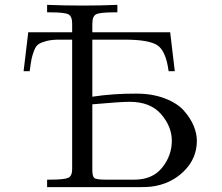

<svg xmlns="http://www.w3.org/2000/svg" viewBox="-20 -770 915 790"><path d="M77.1 -477.1 96.2 -637.2H276.9V-672.9Q276.9 -702.6 261.5 -710.9Q246.1 -719.2 188 -719.2H173.8V-750Q245.6 -747.1 318.8 -747.1Q390.6 -747.1 462.9 -750V-719.2H450.2Q391.1 -719.2 375.5 -711.2Q359.9 -703.1 359.9 -672.9V-637.2H680.2L699.2 -477.1H673.8Q662.6 -561 627.2 -584Q591.8 -606.9 493.2 -606.9H359.9V-372.1Q446.8 -385.3 541 -384.8Q606.9 -384.8 658.4 -365Q710 -345.2 737.1 -314.2Q764.2 -283.2 777.1 -251.7Q790 -220.2 790 -190.9Q790 -117.7 736.1 -64.9Q682.1 -12.2 602.1 -2Q585 0 551.8 0H173.8V-30.8H186Q244.1 -30.8 260.5 -38.3Q276.9 -45.9 276.9 -74.2V-606.9H224.1Q193.4 -606.9 172.6 -601.6Q151.9 -596.2 139.9 -589.1Q127.9 -582 120.4 -562Q112.8 -542 109.9 -527.6Q106.9 -513.2 102.1 -477.1ZM359.9 -69.8Q359.9 -44.9 367.9 -37.8Q376 -30.8 414.1 -30.8H533.2Q607.4 -30.8 647.2 -80.3Q687 -129.9 687 -190.9Q687 -249 643.1 -300Q599.1 -351.1 513.2 -351.1Q475.1 -351.1 359.9 -340.8Z"/></svg>

Font: CMU Serif Upright Italic
Style: UprightItalic
Weight: 500
Version: Version 0.7.0